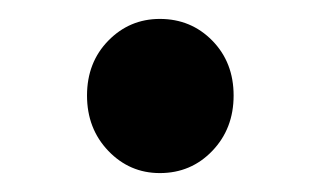

<svg xmlns="http://www.w3.org/2000/svg" viewBox="-20 -169 338 203"><path d="M149 14Q117 14 94.5 -9.5Q72 -33 72 -68Q72 -103 94.5 -126Q117 -149 149 -149Q182 -149 204.5 -126Q227 -103 227 -68Q227 -33 204.5 -9.5Q182 14 149 14Z"/></svg>

Font: Source Han Sans SC Medium
Style: Regular
Weight: 500
Designer: Ryoko NISHIZUKA 西塚涼子 (kana, bopomofo & ideographs); Paul D. Hunt (Latin, Greek & Cyrillic); Sandoll Communications 산돌커뮤니
Foundry: Adobe
Version: Version 2.004;hotconv 1.0.118;makeotfexe 2.5.65603